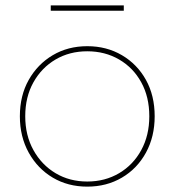

<svg xmlns="http://www.w3.org/2000/svg" viewBox="-20 -692 650 715"><path d="M305 3Q233 3 176.5 -30.5Q120 -64 87 -123.5Q54 -183 54 -259Q54 -336 87 -394.5Q120 -453 176.5 -486.5Q233 -520 305 -520Q377 -520 434 -486.5Q491 -453 523.5 -394.5Q556 -336 556 -259Q556 -183 523.5 -123.5Q491 -64 434 -30.5Q377 3 305 3ZM305 -16Q371 -16 423.5 -47Q476 -78 506 -133Q536 -188 536 -259Q536 -331 506 -385.5Q476 -440 423.5 -470.5Q371 -501 305 -501Q239 -501 187 -470.5Q135 -440 104.5 -385.5Q74 -331 74 -259Q74 -188 104.5 -133Q135 -78 187 -47Q239 -16 305 -16ZM169 -652V-672H441V-652Z"/></svg>

Font: Montserrat Thin Thin
Style: Regular
Weight: 250
Version: Version 9.000